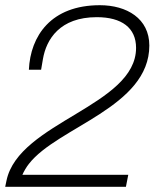

<svg xmlns="http://www.w3.org/2000/svg" viewBox="-23 -718 600 738"><path d="M-3 0H461L470 -46H63C68 -58 79 -77 88 -88C198 -230 551 -306 551 -543C551 -647 464 -698 361 -698C173 -698 94 -580 88 -450H135L142 -491C155 -567 207 -652 349 -652C445 -652 500 -611 500 -534C500 -311 49 -249 2 -24Z"/></svg>

Font: Archivo Thin
Style: Italic
Weight: 100
Italic angle: -10°
Designer: Hector Gatti
Foundry: Omnibus-Type
Version: Version 2.001